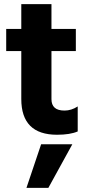

<svg xmlns="http://www.w3.org/2000/svg" viewBox="-20 -647 426 929"><path d="M214 262H108L179 51H330ZM256 5Q83 5 83 -168V-400H10V-507H83V-627H229V-507H347V-400H229V-167Q229 -140 244.5 -126Q260 -112 292.5 -112Q325 -112 356 -132V-11Q319 5 256 5Z"/></svg>

Font: Hind Kochi
Style: Bold
Weight: 700
Designer: Dhruvi Tolia
Foundry: Indian Type Foundry
Version: Version 0.702;PS 1.0;hotconv 1.0.81;makeotf.lib2.5.63406